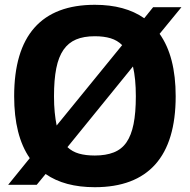

<svg xmlns="http://www.w3.org/2000/svg" viewBox="-20 -770 790 800"><path d="M104 -111Q39 -205 39 -369Q39 -559 123.5 -654.5Q208 -750 375 -750Q501 -750 581 -694L618 -740H736L645 -629Q712 -535 712 -369Q712 -180 627 -85Q542 10 375 10Q249 10 170 -45L133 0H14ZM375 -122Q421 -122 454 -135Q487 -148 507 -177Q527 -206 536.5 -253Q546 -300 546 -369Q546 -442 534 -493L261 -157Q281 -138 309 -130Q337 -122 375 -122ZM205 -369Q205 -332 208 -302Q211 -272 216 -247L489 -582Q469 -602 441 -610.5Q413 -619 375 -619Q329 -619 297 -605.5Q265 -592 244.5 -562.5Q224 -533 214.5 -485.5Q205 -438 205 -369Z"/></svg>

Font: Encode Sans Narrow
Style: Bold
Weight: 700
Designer: Pablo Impallari, Andres Torresi
Foundry: Pablo Impallari, Andres Torresi
Version: Version 1.000; ttfautohint (v1.00) -l 8 -r 50 -G 200 -x 14 -